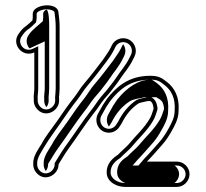

<svg xmlns="http://www.w3.org/2000/svg" viewBox="-20 -709 789 736"><path d="M453.1 -424.7 465.1 -440.6C475.9 -456 480.4 -461.9 489.7 -480.6L495.8 -492.7C508.7 -520.5 494.1 -547.3 474.4 -557.2C447.3 -570.7 418.8 -556.7 409.2 -536.3L403.3 -524.4C395.1 -508 385.6 -497.3 374.8 -480.2C353.3 -451.6 329.2 -420.1 305.3 -391.9C287.8 -371.9 280 -356 265.1 -336.7C243.8 -310.4 219.2 -274.8 197.8 -243.3C176.9 -213.5 155.5 -188.1 139.5 -157.7C128.5 -139.4 106 -110.4 107.5 -82.8V-75.8L107.5 -75.5C108.3 -62.9 113.8 -51.7 123.3 -42.6C156.5 -10.8 205.2 -41.3 204.5 -79.3C218.9 -101.8 227.4 -117.8 243.1 -139.6C272.3 -179.2 310.2 -237.6 339.8 -275.3C356.2 -295.2 364.1 -310.3 378.7 -328.2L402.8 -356.2C422.2 -380.1 437.1 -400.6 453.1 -424.7ZM568.5 -296.4V-291.2C564 -277.5 560.1 -264.4 553.5 -253.3C532.1 -216.8 500.7 -189.4 473.3 -155.9C463.2 -144.6 452.8 -136.5 441.7 -125.3L432.2 -115.8C414.3 -103.9 388 -84.2 389 -46.3C389.9 -11.9 427.1 7.5 459 7.5H658C684.6 7.5 706.5 -15.3 706.5 -41.5C706.5 -67.8 684.3 -89.5 658 -89.5H543.3L544.5 -90.9C564.4 -110.8 583.2 -133.6 601.6 -154C615.9 -169.6 627.4 -187.8 637.5 -205.8C648.7 -225.7 664.5 -252.5 664.5 -283.7C668.6 -336.7 649.4 -372.4 618.6 -395.9C598.7 -411.7 585.2 -418.5 556 -418.5C473.6 -418.5 427.2 -376.8 390.9 -331.4L374.6 -306.9C368.2 -295.3 362.1 -284 355.4 -272.7C341.2 -246 353.9 -217.5 373.9 -206.4C400 -192 427.8 -204.5 439.5 -225.3L446.5 -236.3C462.6 -268.4 481.7 -292.9 510.8 -312.5C518.8 -316.3 531.8 -318.1 545.9 -321.5H556.1C563.3 -317 565.9 -311.4 568.5 -296.4ZM104.5 -631.7V-631.1C97.7 -624.4 87.3 -614.9 79.8 -609.2C67.2 -600.8 58.5 -589.8 50.8 -578.3C23 -539.3 65.7 -487 111.5 -508.1V-370C111.5 -355.5 108.3 -345.9 109.5 -328.6V-320.8L109.5 -320.5C110.3 -307.9 115.8 -296.7 125.3 -287.6C158.9 -255.4 208.7 -287 206.5 -325.2V-334.2L206.1 -335.4C206.7 -346 208.5 -356.8 208.5 -370V-608C208.5 -624.8 205.6 -654 203.3 -666.8C192.7 -702.2 105.5 -691.4 105.5 -656V-641C105.5 -637.9 105.1 -634.7 104.5 -631.7ZM391.2 -365.8 367.2 -337.8C351.2 -318.2 343.9 -303.8 328.2 -284.7C297.6 -245.8 259.9 -187.8 230.9 -148.4C213.7 -124.5 204.3 -106.9 189.5 -83.6L189.5 -79C190 -53.6 156.5 -31.5 133.7 -53.4C126.6 -60.3 123.2 -68 122.5 -76.2V-83.2C121.4 -103.4 140.1 -129.5 152.3 -150C169.3 -178.2 188.3 -203.6 210.2 -234.7C231.7 -266.5 255.9 -301.5 276.9 -327.3C293.1 -348.5 300.2 -363.3 316.7 -382.1C341.1 -410.9 365.2 -442.4 386.8 -471.2C398.1 -486.4 407.6 -499.4 416.7 -517.6L422.8 -529.7C429 -543.2 448.6 -553.3 467.6 -543.8C481 -537.1 491.2 -518.5 482.2 -499.3L476.3 -487.4C467.3 -469.4 463.6 -464.7 452.9 -449.4L440.9 -433.3C425 -409.5 410.2 -389.1 391.2 -365.8ZM560.4 -336.5H544.1C529.9 -333 515.8 -331.5 503.3 -325.6C471.7 -304.2 449.9 -276.3 433.5 -243.7L426.7 -233C418.3 -218.2 399.5 -209.4 381.1 -219.6C367.5 -227.1 359.1 -246.8 368.5 -265.3C375.8 -277.8 381.7 -288.7 387.4 -299.1L403.1 -322.6C438.4 -366.6 479.9 -403.5 556 -403.5C582.4 -403.5 590.4 -399 609.4 -384.1C636.7 -363.2 653.3 -333.2 649.5 -284.2V-283.7C649.5 -257.5 635.8 -233.4 624.5 -213.2C614.6 -195.6 603.7 -178.5 590.4 -164C571.6 -143.1 552.9 -120.5 533.5 -101.1L510.7 -74.5H658C676.1 -74.5 691.5 -59.3 691.5 -41.5C691.5 -23.5 675.9 -7.5 658 -7.5H459C430.8 -7.5 404.6 -24.6 404 -46.7C403.2 -76.9 423.8 -92.1 441.8 -104.2L452.3 -114.7C462.8 -125.2 473.1 -133 484.7 -146.1C511.5 -178.9 543.3 -206.3 566.5 -245.7C574.7 -259.7 578.8 -274.4 583.5 -288.8V-297.7C580.3 -316.5 574.9 -327.5 560.4 -336.5ZM191 -333.3 191.5 -331.8V-324.8C193 -298.9 158.8 -276.2 135.7 -298.4C128.6 -305.3 125.2 -313 124.5 -321.2V-329.1C123.5 -344.1 126.5 -352.6 126.5 -370V-531.6L105.2 -521.7C72.5 -506.6 44.5 -543.6 63.2 -569.7C70.8 -581.1 77.8 -589.9 88.1 -596.7C98.6 -603.7 109.7 -615.1 118.2 -623.5C119.2 -628.7 120.5 -636.2 120.5 -641V-656C120.5 -658.5 123.1 -663.9 134.5 -668.6C159.1 -678.8 185.8 -670.3 188.7 -663.1C190.9 -650.5 193.5 -622.9 193.5 -608V-370C193.5 -357.4 191.7 -346.1 191 -333.3ZM414.5 -428.5 426.5 -444.5C437.2 -459.9 441.2 -465 450.4 -483.4L456.4 -495.4C464.1 -511.9 460.3 -528.6 452.1 -539.5C450.9 -537.8 449.6 -535.8 448.6 -533.6L442.6 -521.6C433.8 -504 424.3 -493.6 413.5 -476.5C391.4 -447 367.8 -416.1 343.4 -387.3C326.6 -368.1 319.2 -352.9 303.5 -332.4C282.3 -306.4 258 -271.2 236.5 -239.5C215.1 -209 194.4 -184.5 178.6 -154.6C166.9 -135 146.2 -107.9 147.5 -82.9V-75.9C148 -67.3 150.8 -60.1 155.7 -53.5C161.5 -61 164.7 -70.1 164.5 -81C179.1 -103.8 187.9 -120.6 204.5 -143.5C233.6 -183 271.3 -241.1 301.5 -279.6C317.5 -299 325 -313.6 340.6 -332.7L364.6 -360.7C383.7 -384.2 398.2 -404.2 414.5 -428.5ZM608.5 -296.9V-290.3C603.9 -276.3 600 -262.6 592.6 -250.1C570.2 -211.9 538.3 -184.2 511.4 -151.3C500.1 -138.6 489.7 -130.6 479.1 -120L468.6 -109.5C451.7 -98.2 428 -82.5 429 -46.4C429.7 -21.3 453.7 -9.2 460.8 -7.5H648.7C656.6 -12.5 666.5 -26.3 666.5 -41.5C666.5 -56.6 657.2 -69.4 649.1 -74.5H488.4L506.7 -95.8C526.1 -115.4 545 -138 563.7 -158.8C577.1 -173.5 588.4 -191.1 598.4 -208.9C609.7 -229 624.5 -254.1 624.5 -283.9C628.5 -336 609.6 -368.8 582.6 -389.4C561.8 -405.8 560.3 -403.5 556 -403.5C512.8 -403.5 468.1 -375.6 429.5 -327.5L413.6 -303.6C407.6 -292.6 401.5 -281.3 394.6 -269.6C386.2 -253.4 389.2 -235.3 397.4 -223.9C398.5 -225.3 399.4 -226.6 400.5 -228.6L407.4 -239.4C423.5 -271.4 443.7 -298.1 475.8 -319.8C490.3 -329.5 515.9 -332.1 524.2 -334.1L534.1 -336.5H578.7L590.4 -329.3C604.3 -320.6 605.9 -312 608.5 -296.9ZM168.5 -370V-608C168.5 -625.9 168.1 -664.9 158.7 -672.5C153.4 -670.4 145.5 -665.1 145.5 -656V-641C145.5 -637.6 145.2 -634.8 144.5 -631.2V-628.4C125.9 -609.9 105 -597.7 89.6 -574.5C77.3 -557.3 81.6 -535.8 93.2 -523.5L151.5 -550.4V-370C151.5 -354.4 148.3 -345.5 149.5 -328.8V-320.9C150 -312.2 153 -304.8 157.9 -298.3C163.4 -305.4 167.1 -314.7 166.5 -325.1C166.5 -328.2 166.4 -330.5 166.4 -333.5L166.1 -334.6C166.7 -346.2 168.5 -356.9 168.5 -370Z"/></svg>

Font: HoneyBee
Style: Blur
Weight: 700
Foundry: Cannot Into Space Fonts
Version: Version 0.89